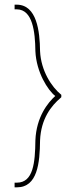

<svg xmlns="http://www.w3.org/2000/svg" viewBox="-20 -688 345 822"><path d="M52.5 -648H42.5V-668H52.5C137.5 -667 150.5 -555 151.5 -469C155.5 -385 200.5 -316 242.5 -282V-272L239.5 -269C199.5 -235 155.5 -180 151.5 -87C150.5 10 140.5 114 52.5 114H42.5V94H52.5C122.5 94 130.5 8 131.5 -87C135.5 -188 185.5 -249 216.5 -277C184.5 -302 135.5 -379 131.5 -469C130.5 -553 119.5 -647 52.5 -648Z"/></svg>

Font: Nordica Plus
Style: NordicaClassicUltraLightCond
Weight: 300
Version: Version 1.01